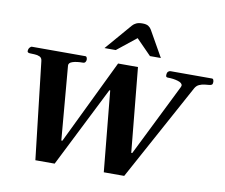

<svg xmlns="http://www.w3.org/2000/svg" viewBox="-98 -1081 1420 1212"><g transform="rotate(10 612.0 -475.0)"><path d="M203.1 8.8 131.8 -612.3Q130.4 -634.3 115 -641.4Q99.6 -648.4 81.1 -648.7Q62.5 -648.9 50.8 -649.9Q35.6 -651.4 35.6 -660.6Q35.6 -674.8 43 -683.8Q50.3 -692.9 58.1 -692.9H399.9Q406.7 -692.9 409.4 -686Q412.1 -679.2 412.1 -672.9Q412.1 -663.6 407 -656.7Q401.9 -649.9 392.1 -649.9Q351.6 -649.9 326.2 -641.6Q300.8 -633.3 302.2 -615.7L342.8 -142.1H349.6L611.3 -683.1H738.8L791 -142.1H797.4L1027.8 -606.4Q1030.3 -612.3 1030.3 -615.2Q1030.3 -632.3 1001 -641.1Q971.7 -649.9 936.5 -649.9Q923.3 -649.9 923.3 -661.6Q923.3 -680.2 930.7 -686.5Q938 -692.9 945.3 -692.9H1211.4Q1218.3 -692.9 1220.9 -685.8Q1223.6 -678.7 1223.6 -672.4Q1223.6 -659.2 1218 -655Q1212.4 -650.9 1202.1 -649.9Q1189.9 -648.9 1172.4 -647Q1154.8 -645 1138.2 -637.7Q1121.6 -630.4 1111.3 -612.3L772.5 8.8H641.6L591.8 -507.3H586.4L326.7 8.8ZM509.8 -764.2 655.8 -934.1Q665 -944.8 679.9 -951.9Q694.8 -959 719.7 -959Q745.1 -959 758.1 -950.2Q771 -941.4 777.3 -929.7L871.1 -764.2H801.3L705.1 -862.3L582 -764.2Z"/></g></svg>

Font: Gelasio
Style: Bold Italic
Weight: 700
Italic angle: -8.5°
Designer: Eben Sorkin
Foundry: Eben Sorkin
Version: Version 1.008